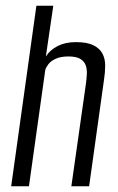

<svg xmlns="http://www.w3.org/2000/svg" viewBox="-20 -650 411 670"><path d="M19 0 107 -630H166L140 -453Q155 -476 181.5 -489.5Q208 -503 245 -503Q284 -503 306 -492Q328 -481 337.5 -463Q347 -445 347 -421.5Q347 -398 343 -372L291 0H229L280 -359Q282 -374 283 -390.5Q284 -407 279.5 -421Q275 -435 261 -444Q247 -453 219 -453Q192 -453 174.5 -445Q157 -437 148.5 -425.5Q140 -414 138 -406L81 0Z"/></svg>

Font: Alumni Sans
Style: Italic
Weight: 400
Italic angle: -8°
Version: Version 1.016